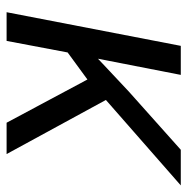

<svg xmlns="http://www.w3.org/2000/svg" viewBox="-13 -555 568 582"><g transform="rotate(90 271.0 -264.0)"><path d="M447 0H352L221 -245L139 -185L104 0H17L119 -528H207L158 -277L257 -370L434 -528H542L283 -301Z"/></g></svg>

Font: Libra Sans
Style: Italic
Weight: 400
Italic angle: -12°
Foundry: Context Ltd
Version: Version 1.002